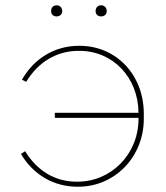

<svg xmlns="http://www.w3.org/2000/svg" viewBox="-20 -699 628 725"><path d="M362 -637C374 -637 383 -645 383 -657C383 -670 374 -679 362 -679C349 -679 341 -670 341 -657C341 -645 349 -637 362 -637ZM194 -637C206 -637 215 -645 215 -657C215 -670 206 -679 194 -679C181 -679 173 -670 173 -657C173 -645 181 -637 194 -637ZM276 6C413 6 523 -106 523 -250V-270C523 -416 419 -526 281 -526H277C187 -526 108 -478 63 -398L79 -390C124 -465 195 -507 276 -507H280C406 -507 502 -407 503 -273H187V-254H503V-250C503 -117 400 -13 273 -13H269C188 -13 120 -54 75 -128L59 -118C105 -40 182 6 272 6Z"/></svg>

Font: Fixel Display Thin
Style: Regular
Weight: 100
Designer: AlfaBravo + MacPaw
Foundry: Kyrylo Tkachov, Marchela Mozhyna, Serhii Makarenko, Maria Weinstein, Zakhar Kryvoshyya
Version: Version 1.211